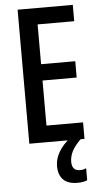

<svg xmlns="http://www.w3.org/2000/svg" viewBox="-62 -818 536 1019"><g transform="rotate(-5 206.0 -308.5)"><path d="M366 -66H72V-780H366V-693H171V-481H353V-394H171V-154H366ZM285 49Q285 97 328 97Q341 97 348.5 94.5Q356 92 361 90V154Q352 158 339 160.5Q326 163 309 163Q258 163 233 137.5Q208 112 208 65Q208 26 230.5 -11.5Q253 -49 292 -78L345 -66Q311 -32 298 -5Q285 22 285 49Z"/></g></svg>

Font: Noto Sans Malayalam UI ExtraCondensed Medium
Style: Regular
Weight: 500
Width: 2
Designer: Jelle Bosma - Monotype Design Team
Foundry: Monotype Imaging Inc.
Version: Version 2.104; ttfautohint (v1.8.4.7-5d5b)